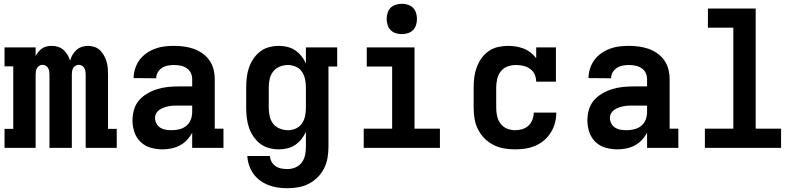

<svg xmlns="http://www.w3.org/2000/svg" viewBox="-20 -780 4240 1013"><path d="M4 0V-100H50V-430H4V-530H168V-484Q174 -496 182.5 -506.5Q191 -517 202 -524.5Q213 -532 226 -535Q239 -538 253 -538Q253 -538 253 -538Q253 -538 253 -538Q270 -538 286 -533Q302 -528 314.5 -517Q327 -506 336 -491Q345 -476 350 -460Q354 -476 362.5 -490.5Q371 -505 383 -516Q395 -527 411 -532.5Q427 -538 444 -538Q461 -538 478 -532.5Q495 -527 507.5 -515Q520 -503 528.5 -487.5Q537 -472 542 -455.5Q547 -439 548.5 -422Q550 -405 550 -387V-100H596V0H432V-387Q432 -396 430.5 -405Q429 -414 424.5 -421.5Q420 -429 412 -433.5Q404 -438 396 -438Q387 -438 379 -433.5Q371 -429 366.5 -421.5Q362 -414 360.5 -405Q359 -396 359 -387V0H241V-387Q241 -396 239.5 -405Q238 -414 233.5 -421.5Q229 -429 221 -433.5Q213 -438 204 -438Q196 -438 188 -433.5Q180 -429 175.5 -421.5Q171 -414 169.5 -405Q168 -396 168 -387V0Z M838 8Q806 8 775.5 -0.5Q745 -9 722 -31Q699 -53 689 -83.5Q679 -114 679 -145Q679 -173 687 -201Q695 -229 713.5 -250.5Q732 -272 757 -286.5Q782 -301 809 -309.5Q836 -318 864.5 -321Q893 -324 921 -324H994V-362Q994 -380 986.5 -395.5Q979 -411 964.5 -420.5Q950 -430 933 -433.5Q916 -437 898 -437Q882 -437 865.5 -434Q849 -431 835 -422Q821 -413 812.5 -398.5Q804 -384 804 -367Q804 -367 804 -367Q804 -367 804 -367L685 -368Q685 -368 685 -368Q685 -368 685 -368Q685 -393 693 -418Q701 -443 716 -463.5Q731 -484 752.5 -499Q774 -514 798 -523Q822 -532 847.5 -535Q873 -538 898 -538Q925 -538 951 -534.5Q977 -531 1001.5 -522.5Q1026 -514 1048 -498.5Q1070 -483 1085 -461.5Q1100 -440 1106.5 -414.5Q1113 -389 1113 -362V-101H1159V0H994V-80Q983 -59 966.5 -41.5Q950 -24 929.5 -13Q909 -2 885.5 3Q862 8 838 8ZM885 -93Q906 -93 926.5 -98Q947 -103 963 -116Q979 -129 986.5 -148.5Q994 -168 994 -189V-223H921Q908 -223 895 -222.5Q882 -222 869.5 -219.5Q857 -217 844.5 -212.5Q832 -208 821.5 -201Q811 -194 804.5 -182.5Q798 -171 798 -158Q798 -142 805.5 -128Q813 -114 826 -106Q839 -98 854.5 -95.5Q870 -93 885 -93Z M1496 213Q1471 213 1446 209.5Q1421 206 1397.5 197Q1374 188 1353 173Q1332 158 1317.5 137.5Q1303 117 1294.5 92.5Q1286 68 1285 43H1404Q1405 59 1413 73.5Q1421 88 1434.5 97Q1448 106 1464 109Q1480 112 1496 112Q1518 112 1538.5 103.5Q1559 95 1572 77.5Q1585 60 1589.5 38.5Q1594 17 1594 -5V-85Q1585 -64 1570.5 -46Q1556 -28 1537.5 -15.5Q1519 -3 1496.5 2.5Q1474 8 1451 8Q1425 8 1399 1Q1373 -6 1352.5 -22Q1332 -38 1317 -60Q1302 -82 1293.5 -107Q1285 -132 1282 -158Q1279 -184 1279 -210V-320Q1279 -346 1282 -372Q1285 -398 1293.5 -423Q1302 -448 1317 -470Q1332 -492 1352.5 -508Q1373 -524 1399 -531Q1425 -538 1451 -538Q1474 -538 1496.5 -532.5Q1519 -527 1537.5 -514.5Q1556 -502 1570.5 -484Q1585 -466 1594 -445V-530H1759V-429H1713V-5Q1713 24 1708 53Q1703 82 1690 108Q1677 134 1656 155Q1635 176 1609 189.5Q1583 203 1554 208Q1525 213 1496 213ZM1499 -93Q1521 -93 1541 -102Q1561 -111 1573 -128.5Q1585 -146 1589.5 -167.5Q1594 -189 1594 -210V-320Q1594 -341 1589.5 -362.5Q1585 -384 1573 -401.5Q1561 -419 1541 -428Q1521 -437 1499 -437Q1477 -437 1456 -428.5Q1435 -420 1421.5 -403Q1408 -386 1403 -364Q1398 -342 1398 -320V-210Q1398 -188 1403 -166Q1408 -144 1421.5 -127Q1435 -110 1456 -101.5Q1477 -93 1499 -93Z M1899 0V-101H2049V-429H1915V-530H2167V-101H2301V0ZM2100 -600Q2084 -600 2068 -605Q2052 -610 2041 -621Q2030 -632 2025 -648Q2020 -664 2020 -680Q2020 -696 2025 -712Q2030 -728 2041 -739Q2052 -750 2068 -755Q2084 -760 2100 -760Q2116 -760 2132 -755Q2148 -750 2159 -739Q2170 -728 2175 -712Q2180 -696 2180 -680Q2180 -664 2175 -648Q2170 -632 2159 -621Q2148 -610 2132 -605Q2116 -600 2100 -600Z M2698 8Q2668 8 2639 3Q2610 -2 2584 -15Q2558 -28 2537 -49Q2516 -70 2502.5 -96.5Q2489 -123 2484 -152Q2479 -181 2479 -210V-320Q2479 -347 2482.5 -373.5Q2486 -400 2495.5 -425.5Q2505 -451 2520.5 -473Q2536 -495 2558.5 -510.5Q2581 -526 2607.5 -532Q2634 -538 2661 -538Q2682 -538 2703 -534.5Q2724 -531 2743.5 -523.5Q2763 -516 2779.5 -503Q2796 -490 2809 -473V-530H2913V-349H2809Q2809 -369 2801 -387Q2793 -405 2777 -416.5Q2761 -428 2741.5 -432.5Q2722 -437 2703 -437Q2680 -437 2658.5 -429.5Q2637 -422 2623 -404.5Q2609 -387 2603.5 -364.5Q2598 -342 2598 -320V-210Q2598 -188 2603 -166.5Q2608 -145 2621 -127.5Q2634 -110 2655 -101.5Q2676 -93 2698 -93Q2717 -93 2735.5 -98.5Q2754 -104 2768 -117Q2782 -130 2789 -148.5Q2796 -167 2796 -186Q2796 -186 2796 -186Q2796 -186 2796 -186H2915Q2915 -186 2915 -186Q2915 -186 2915 -186Q2915 -158 2908 -131.5Q2901 -105 2886.5 -81.5Q2872 -58 2851 -40Q2830 -22 2804.5 -11Q2779 0 2752 4Q2725 8 2698 8Z M3238 8Q3206 8 3175.5 -0.5Q3145 -9 3122 -31Q3099 -53 3089 -83.5Q3079 -114 3079 -145Q3079 -173 3087 -201Q3095 -229 3113.5 -250.5Q3132 -272 3157 -286.5Q3182 -301 3209 -309.5Q3236 -318 3264.5 -321Q3293 -324 3321 -324H3394V-362Q3394 -380 3386.5 -395.5Q3379 -411 3364.5 -420.5Q3350 -430 3333 -433.5Q3316 -437 3298 -437Q3282 -437 3265.5 -434Q3249 -431 3235 -422Q3221 -413 3212.5 -398.5Q3204 -384 3204 -367Q3204 -367 3204 -367Q3204 -367 3204 -367L3085 -368Q3085 -368 3085 -368Q3085 -368 3085 -368Q3085 -393 3093 -418Q3101 -443 3116 -463.5Q3131 -484 3152.5 -499Q3174 -514 3198 -523Q3222 -532 3247.5 -535Q3273 -538 3298 -538Q3325 -538 3351 -534.5Q3377 -531 3401.5 -522.5Q3426 -514 3448 -498.5Q3470 -483 3485 -461.5Q3500 -440 3506.5 -414.5Q3513 -389 3513 -362V-101H3559V0H3394V-80Q3383 -59 3366.5 -41.5Q3350 -24 3329.5 -13Q3309 -2 3285.5 3Q3262 8 3238 8ZM3285 -93Q3306 -93 3326.5 -98Q3347 -103 3363 -116Q3379 -129 3386.5 -148.5Q3394 -168 3394 -189V-223H3321Q3308 -223 3295 -222.5Q3282 -222 3269.5 -219.5Q3257 -217 3244.5 -212.5Q3232 -208 3221.5 -201Q3211 -194 3204.5 -182.5Q3198 -171 3198 -158Q3198 -142 3205.5 -128Q3213 -114 3226 -106Q3239 -98 3254.5 -95.5Q3270 -93 3285 -93Z M3699 0V-101H3849V-634H3715V-735H3967V-101H4101V0Z"/></svg>

Font: Iosevka Curly Slab Extended
Style: Bold
Weight: 700
Width: 7
Monospace: yes
Designer: Belleve Invis
Foundry: Belleve Invis
Version: Version 11.1.0; ttfautohint (v1.8.3)